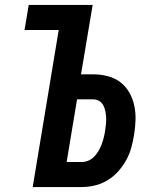

<svg xmlns="http://www.w3.org/2000/svg" viewBox="-20 -755 640 775"><path d="M112 0 217 -634H79L96 -735H354L307 -455H356Q386 -455 415 -447.5Q444 -440 466 -423Q488 -406 502 -381.5Q516 -357 522 -328.5Q528 -300 527 -269.5Q526 -239 521 -210Q517 -184 509.5 -157.5Q502 -131 488.5 -107Q475 -83 456 -62Q437 -41 412.5 -26.5Q388 -12 361.5 -6Q335 0 309 0ZM249 -101H309Q323 -101 336.5 -106.5Q350 -112 360 -122.5Q370 -133 377.5 -145.5Q385 -158 390 -171.5Q395 -185 398.5 -198.5Q402 -212 404 -225Q406 -239 407.5 -252.5Q409 -266 408.5 -279Q408 -292 405.5 -305Q403 -318 397.5 -329Q392 -340 381 -347Q370 -354 356 -354H291Z"/></svg>

Font: Iosevka Curly Extended Oblique
Style: Bold
Weight: 700
Width: 7
Italic angle: -9°
Monospace: yes
Designer: Belleve Invis
Foundry: Belleve Invis
Version: Version 11.1.0; ttfautohint (v1.8.3)